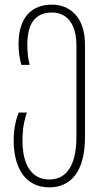

<svg xmlns="http://www.w3.org/2000/svg" viewBox="-20 -559 451 829"><path d="M193 250C284 250 347 184 347 32V-366C347 -493 274 -539 205 -539C119 -539 60 -487 60 -368C60 -337 64 -309 72 -279H108C101 -307 98 -334 98 -367C98 -475 147 -505 205 -505C265 -505 310 -461 310 -362V31C310 155 267 216 193 216C116 216 77 152 77 47C77 -15 89 -52 96 -73H61C53 -54 39 -13 39 47C39 155 82 250 193 250Z"/></svg>

Font: Noto Sans Georgian ExtraCondensed ExtraLight
Style: Regular
Weight: 200
Width: 2
Designer: Monotype Design Team, Akaki Razmadze
Foundry: Google LLC
Version: Version 2.005